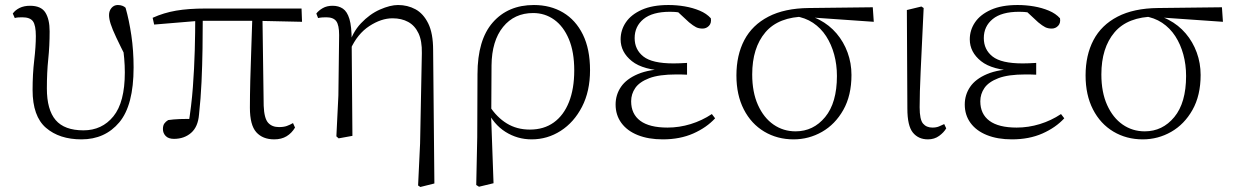

<svg xmlns="http://www.w3.org/2000/svg" viewBox="-20 -542 4920 766"><path d="M305 14Q217 14 163.5 -32Q110 -78 110 -183Q110 -246 116.5 -301.5Q123 -357 123 -398Q123 -441 111.5 -457Q100 -473 69 -473Q61 -473 53 -472.5Q45 -472 39 -470L31 -488Q41 -502 58.5 -510.5Q76 -519 100 -519Q144 -519 161 -492Q178 -465 178 -417Q178 -358 172.5 -306Q167 -254 167 -189Q167 -104 202 -63Q237 -22 313 -22Q387 -22 432.5 -78Q478 -134 478 -253Q478 -281 475.5 -309Q473 -337 468 -373L483 -370L488 -303Q460 -358 444 -392Q428 -426 421.5 -446.5Q415 -467 415 -482Q415 -499 425 -510.5Q435 -522 450 -522Q460 -522 468 -519Q476 -516 481 -511Q495 -462 504 -401Q513 -340 513 -273Q513 -122 456 -54Q399 14 305 14Z M674 12Q652 12 641 0.5Q630 -11 630 -27Q630 -41 635.5 -49Q641 -57 651 -63Q672 -66 697.5 -67Q723 -68 754 -67L731 -41Q744 -120 749.5 -194.5Q755 -269 757 -340.5Q759 -412 759 -482H789Q789 -415 788 -348Q787 -281 784 -215Q781 -149 774 -85Q770 -36 742.5 -12Q715 12 674 12ZM595 -444 589 -471Q633 -491 682.5 -499.5Q732 -508 800 -508H1183L1185 -455L1004 -459H775ZM1074 14Q1028 14 1002.5 -14.5Q977 -43 977 -112Q977 -161 978.5 -220.5Q980 -280 982.5 -346.5Q985 -413 987 -482H1027L1032 -120Q1034 -70 1049.5 -52.5Q1065 -35 1093 -35Q1112 -35 1124.5 -39.5Q1137 -44 1149 -51L1157 -33Q1144 -11 1123.5 1.5Q1103 14 1074 14Z M1322 2 1330 -161 1333 -402Q1333 -442 1321.5 -457.5Q1310 -473 1282 -473Q1274 -473 1266 -472.5Q1258 -472 1249 -470L1242 -488Q1251 -500 1267.5 -509.5Q1284 -519 1307 -519Q1331 -519 1348 -507.5Q1365 -496 1374 -466.5Q1383 -437 1383 -381V-377L1386 0L1331 10ZM1648 198 1656 30 1663 -330Q1664 -379 1649.5 -409.5Q1635 -440 1608.5 -454.5Q1582 -469 1546 -469Q1501 -469 1453.5 -438Q1406 -407 1378 -345L1368 -356H1370Q1385 -412 1420 -449Q1455 -486 1496 -504Q1537 -522 1568 -522Q1606 -522 1637.5 -505Q1669 -488 1688.5 -448.5Q1708 -409 1708 -342L1713 190L1657 204Z M1880 196 1884 5 1885 -246Q1885 -383 1946 -452.5Q2007 -522 2110 -522Q2176 -522 2226.5 -492Q2277 -462 2305.5 -404Q2334 -346 2334 -262Q2334 -178 2302 -116Q2270 -54 2217 -20Q2164 14 2101 14Q2044 14 1996.5 -16Q1949 -46 1923 -103H1920L1933 -119Q1962 -74 2002 -49.5Q2042 -25 2094 -25Q2150 -25 2189.5 -53.5Q2229 -82 2250 -135Q2271 -188 2271 -261Q2271 -335 2249.5 -386Q2228 -437 2191 -463.5Q2154 -490 2107 -490Q2032 -490 1987 -434.5Q1942 -379 1941 -281L1940 -97L1939 -89L1949 189L1891 203Z M2624 14Q2567 14 2524.5 -3Q2482 -20 2459 -51.5Q2436 -83 2436 -125Q2436 -164 2457.5 -195.5Q2479 -227 2525 -246.5Q2571 -266 2644 -267V-259Q2546 -262 2501 -298Q2456 -334 2456 -385Q2456 -422 2477 -453Q2498 -484 2540.5 -503Q2583 -522 2647 -522Q2680 -522 2712 -516.5Q2744 -511 2771.5 -499.5Q2799 -488 2816 -469Q2819 -450 2808.5 -439Q2798 -428 2783 -428Q2768 -428 2757 -433.5Q2746 -439 2729 -453L2674 -504L2728 -502L2732 -485Q2707 -490 2690 -492.5Q2673 -495 2653 -495Q2583 -495 2547.5 -466Q2512 -437 2512 -390Q2512 -344 2547 -316.5Q2582 -289 2667 -289Q2678 -289 2690.5 -289.5Q2703 -290 2721 -291V-244Q2703 -245 2694.5 -245Q2686 -245 2678 -245Q2609 -245 2570 -230Q2531 -215 2514.5 -191Q2498 -167 2498 -138Q2498 -87 2534.5 -60Q2571 -33 2643 -33Q2690 -33 2735.5 -47Q2781 -61 2820 -87L2833 -70Q2799 -33 2746 -9.5Q2693 14 2624 14Z M3146 14Q3081 14 3029 -17Q2977 -48 2947.5 -105.5Q2918 -163 2918 -241Q2918 -322 2949.5 -382Q2981 -442 3045.5 -475.5Q3110 -509 3207 -510L3462 -513L3466 -455L3208 -473L3195 -476Q3086 -475 3033.5 -413Q2981 -351 2981 -245Q2981 -174 3004 -123Q3027 -72 3066 -45Q3105 -18 3154 -18Q3225 -18 3272 -75Q3319 -132 3319 -239Q3319 -284 3308 -324.5Q3297 -365 3276 -397.5Q3255 -430 3223.5 -451Q3192 -472 3150 -478L3160 -487Q3209 -484 3249 -463Q3289 -442 3317.5 -408.5Q3346 -375 3361.5 -332.5Q3377 -290 3377 -243Q3377 -161 3344.5 -103.5Q3312 -46 3259.5 -16Q3207 14 3146 14Z M3682 14Q3644 14 3622 -13Q3600 -40 3600 -109L3598 -502L3656 -516L3665 -510Q3661 -424 3658 -362.5Q3655 -301 3653 -256.5Q3651 -212 3650 -178Q3649 -144 3649 -114Q3649 -65 3662.5 -49Q3676 -33 3700 -33Q3715 -33 3726 -37.5Q3737 -42 3747 -47L3755 -30Q3746 -14 3727 0Q3708 14 3682 14Z M4017 14Q3960 14 3917.5 -3Q3875 -20 3852 -51.5Q3829 -83 3829 -125Q3829 -164 3850.5 -195.5Q3872 -227 3918 -246.5Q3964 -266 4037 -267V-259Q3939 -262 3894 -298Q3849 -334 3849 -385Q3849 -422 3870 -453Q3891 -484 3933.5 -503Q3976 -522 4040 -522Q4073 -522 4105 -516.5Q4137 -511 4164.5 -499.5Q4192 -488 4209 -469Q4212 -450 4201.5 -439Q4191 -428 4176 -428Q4161 -428 4150 -433.5Q4139 -439 4122 -453L4067 -504L4121 -502L4125 -485Q4100 -490 4083 -492.5Q4066 -495 4046 -495Q3976 -495 3940.5 -466Q3905 -437 3905 -390Q3905 -344 3940 -316.5Q3975 -289 4060 -289Q4071 -289 4083.5 -289.5Q4096 -290 4114 -291V-244Q4096 -245 4087.5 -245Q4079 -245 4071 -245Q4002 -245 3963 -230Q3924 -215 3907.5 -191Q3891 -167 3891 -138Q3891 -87 3927.5 -60Q3964 -33 4036 -33Q4083 -33 4128.5 -47Q4174 -61 4213 -87L4226 -70Q4192 -33 4139 -9.5Q4086 14 4017 14Z M4539 14Q4474 14 4422 -17Q4370 -48 4340.5 -105.5Q4311 -163 4311 -241Q4311 -322 4342.5 -382Q4374 -442 4438.5 -475.5Q4503 -509 4600 -510L4855 -513L4859 -455L4601 -473L4588 -476Q4479 -475 4426.5 -413Q4374 -351 4374 -245Q4374 -174 4397 -123Q4420 -72 4459 -45Q4498 -18 4547 -18Q4618 -18 4665 -75Q4712 -132 4712 -239Q4712 -284 4701 -324.5Q4690 -365 4669 -397.5Q4648 -430 4616.5 -451Q4585 -472 4543 -478L4553 -487Q4602 -484 4642 -463Q4682 -442 4710.5 -408.5Q4739 -375 4754.5 -332.5Q4770 -290 4770 -243Q4770 -161 4737.5 -103.5Q4705 -46 4652.5 -16Q4600 14 4539 14Z"/></svg>

Font: Noto Serif KR
Style: Regular
Weight: 200
Designer: Ryoko NISHIZUKA 西塚涼子 (kana & ideographs); Frank Grießhammer (Latin, Greek & Cyrillic); Wenlong ZHANG 张文龙 (bopomofo); San
Foundry: Adobe
Version: Version 2.001;hotconv 1.1.0;makeotfexe 2.6.0